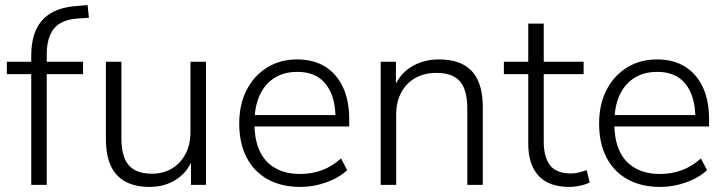

<svg xmlns="http://www.w3.org/2000/svg" viewBox="-20 -728 2856 756"><path d="M103 0V-436H7V-485H119L103 -469V-509Q103 -603 149 -651.5Q195 -700 290 -705L325 -708L330 -658L284 -655Q243 -652 216.5 -636Q190 -620 177 -589.5Q164 -559 164 -514V-471L155 -485H307V-436H164V0Z M570 8Q512 8 473.5 -13Q435 -34 416 -76Q397 -118 397 -180V-485H458V-183Q458 -136 470.5 -105Q483 -74 510 -59Q537 -44 578 -44Q623 -44 657 -64.5Q691 -85 710.5 -122Q730 -159 730 -209V-485H791V0H732V-117H744Q725 -56 678 -24Q631 8 570 8Z M1163 8Q1088 8 1034 -22Q980 -52 951 -108Q922 -164 922 -241Q922 -317 951 -373.5Q980 -430 1031.5 -462Q1083 -494 1150 -494Q1215 -494 1260.5 -465.5Q1306 -437 1330.5 -384.5Q1355 -332 1355 -258V-230H966V-275H1317L1301 -262Q1301 -348 1263 -396.5Q1225 -445 1151 -445Q1096 -445 1058 -419.5Q1020 -394 1001 -349.5Q982 -305 982 -247V-242Q982 -178 1002.5 -133.5Q1023 -89 1064 -66Q1105 -43 1161 -43Q1206 -43 1245.5 -57Q1285 -71 1323 -104L1347 -58Q1315 -28 1265 -10Q1215 8 1163 8Z M1479 0V-485H1539V-372H1528Q1548 -432 1596.5 -463Q1645 -494 1708 -494Q1766 -494 1804.5 -473.5Q1843 -453 1862 -411Q1881 -369 1881 -306V0H1820V-301Q1820 -349 1807.5 -380Q1795 -411 1768 -426Q1741 -441 1699 -441Q1651 -441 1615.5 -421Q1580 -401 1560 -364Q1540 -327 1540 -277V0Z M2222 8Q2141 8 2100.5 -36Q2060 -80 2060 -162V-436H1964V-485H2060V-635H2121V-485H2278V-436H2121V-170Q2121 -109 2146 -77Q2171 -45 2229 -45Q2246 -45 2262 -49.5Q2278 -54 2290 -58L2302 -10Q2291 -3 2267 2.5Q2243 8 2222 8Z M2580 8Q2505 8 2451 -22Q2397 -52 2368 -108Q2339 -164 2339 -241Q2339 -317 2368 -373.5Q2397 -430 2448.5 -462Q2500 -494 2567 -494Q2632 -494 2677.5 -465.5Q2723 -437 2747.5 -384.5Q2772 -332 2772 -258V-230H2383V-275H2734L2718 -262Q2718 -348 2680 -396.5Q2642 -445 2568 -445Q2513 -445 2475 -419.5Q2437 -394 2418 -349.5Q2399 -305 2399 -247V-242Q2399 -178 2419.5 -133.5Q2440 -89 2481 -66Q2522 -43 2578 -43Q2623 -43 2662.5 -57Q2702 -71 2740 -104L2764 -58Q2732 -28 2682 -10Q2632 8 2580 8Z"/></svg>

Font: Nunito Sans 12pt Light
Style: Regular
Weight: 300
Designer: Vernon Adams
Foundry: Vernon Adams
Version: Version 3.101;gftools[0.9.27]